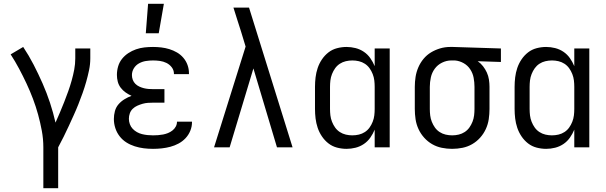

<svg xmlns="http://www.w3.org/2000/svg" viewBox="-20 -775 3190 1010"><path d="M208 215V0Q208 -44 200 -87Q192 -130 180.5 -172Q169 -214 153.5 -255Q138 -296 119.5 -335.5Q101 -375 80.5 -413.5Q60 -452 36 -489L102 -528Q132 -483 157 -434.5Q182 -386 204 -336Q226 -286 243 -234.5Q260 -183 272 -130Q284 -157 295.5 -184Q307 -211 318 -239Q329 -267 339 -295Q349 -323 357 -351.5Q365 -380 370.5 -409Q376 -438 376 -468V-520H455V-468Q455 -437 448.5 -406Q442 -375 433.5 -345Q425 -315 414.5 -285.5Q404 -256 392.5 -227Q381 -198 368 -169.5Q355 -141 342 -112.5Q329 -84 315 -56Q301 -28 286 0V215Z M785 8Q760 8 736 5Q712 2 688.5 -5.5Q665 -13 644.5 -26Q624 -39 609 -58.5Q594 -78 586.5 -101.5Q579 -125 579 -149Q579 -170 584.5 -190.5Q590 -211 603.5 -226.5Q617 -242 635 -253Q653 -264 672 -271Q656 -278 641 -288.5Q626 -299 615 -313.5Q604 -328 599.5 -345.5Q595 -363 595 -381Q595 -404 601.5 -426Q608 -448 622 -465.5Q636 -483 655 -495.5Q674 -508 695.5 -515.5Q717 -523 739.5 -525.5Q762 -528 785 -528Q806 -528 828 -525.5Q850 -523 871 -516.5Q892 -510 911 -499Q930 -488 944.5 -471Q959 -454 966.5 -433Q974 -412 974 -390V-385H895V-387Q895 -406 883.5 -421Q872 -436 855.5 -444Q839 -452 821 -454.5Q803 -457 785 -457Q766 -457 747 -454Q728 -451 711 -441.5Q694 -432 684 -415.5Q674 -399 674 -380Q674 -367 678.5 -355Q683 -343 692 -334Q701 -325 713 -319.5Q725 -314 737 -311Q749 -308 762 -307Q775 -306 788 -306H845V-235H788Q773 -235 758.5 -234Q744 -233 730 -229Q716 -225 702.5 -219Q689 -213 678.5 -203Q668 -193 663 -179Q658 -165 658 -150Q658 -136 663 -122Q668 -108 678 -97.5Q688 -87 700.5 -80Q713 -73 727 -69.5Q741 -66 755.5 -64.5Q770 -63 785 -63Q798 -63 811.5 -64Q825 -65 838 -67.5Q851 -70 863.5 -75Q876 -80 887 -88.5Q898 -97 904.5 -109Q911 -121 911 -134V-135H990V-132Q990 -109 981 -87Q972 -65 956 -48Q940 -31 919.5 -20Q899 -9 876.5 -3Q854 3 831 5.5Q808 8 785 8ZM747 -600 759 -755H842L815 -600Z M1188 0H1106L1272 -530L1248 -609Q1238 -640 1228 -671.5Q1218 -703 1208 -735H1290L1519 0H1437L1313 -415Z M1803 8Q1778 8 1753 1.5Q1728 -5 1708 -20.5Q1688 -36 1673.5 -57.5Q1659 -79 1651 -103Q1643 -127 1640 -152Q1637 -177 1637 -202V-318Q1637 -343 1640 -368Q1643 -393 1651 -417Q1659 -441 1673.5 -462.5Q1688 -484 1708 -499.5Q1728 -515 1753 -521.5Q1778 -528 1803 -528Q1827 -528 1850.5 -522Q1874 -516 1894 -502.5Q1914 -489 1928 -469Q1942 -449 1951 -427V-520H2030V0H1951V-93Q1942 -71 1928 -51Q1914 -31 1894 -17.5Q1874 -4 1850.5 2Q1827 8 1803 8ZM1833 -63Q1851 -63 1868 -67Q1885 -71 1899.5 -80.5Q1914 -90 1924 -104Q1934 -118 1940.5 -134.5Q1947 -151 1949 -168Q1951 -185 1951 -202V-318Q1951 -335 1949 -352Q1947 -369 1940.5 -385.5Q1934 -402 1924 -416Q1914 -430 1899.5 -439.5Q1885 -449 1868 -453Q1851 -457 1834 -457Q1816 -457 1799 -453Q1782 -449 1767.5 -439.5Q1753 -430 1743 -416Q1733 -402 1726.5 -385.5Q1720 -369 1718 -352Q1716 -335 1716 -318V-202Q1716 -185 1718 -168Q1720 -151 1726.5 -134.5Q1733 -118 1743 -104Q1753 -90 1767.5 -80.5Q1782 -71 1799 -67Q1816 -63 1833 -63Z M2358 8Q2331 8 2304 2.5Q2277 -3 2253.5 -16.5Q2230 -30 2211.5 -50.5Q2193 -71 2181.5 -96Q2170 -121 2166 -148Q2162 -175 2162 -202V-318Q2162 -344 2166 -370Q2170 -396 2180.5 -420.5Q2191 -445 2208 -465.5Q2225 -486 2247.5 -499.5Q2270 -513 2295.5 -520.5Q2321 -528 2348 -528H2363L2615 -520V-449L2493 -453Q2509 -442 2521 -426.5Q2533 -411 2541 -393.5Q2549 -376 2552 -356.5Q2555 -337 2555 -318V-202Q2555 -175 2551 -148Q2547 -121 2535.5 -96Q2524 -71 2505.5 -50.5Q2487 -30 2463.5 -16.5Q2440 -3 2413 2.5Q2386 8 2358 8ZM2359 -63Q2376 -63 2393 -67Q2410 -71 2424.5 -80.5Q2439 -90 2449 -104Q2459 -118 2465.5 -134.5Q2472 -151 2474 -168Q2476 -185 2476 -202V-318Q2476 -342 2471.5 -366Q2467 -390 2453.5 -410.5Q2440 -431 2418.5 -443Q2397 -455 2373 -457H2354Q2329 -457 2305.5 -445.5Q2282 -434 2267 -413.5Q2252 -393 2246.5 -368Q2241 -343 2241 -318V-202Q2241 -185 2243 -168Q2245 -151 2251.5 -134.5Q2258 -118 2268 -104Q2278 -90 2292.5 -80.5Q2307 -71 2324 -67Q2341 -63 2359 -63Z M2853 8Q2828 8 2803 1.5Q2778 -5 2758 -20.5Q2738 -36 2723.5 -57.5Q2709 -79 2701 -103Q2693 -127 2690 -152Q2687 -177 2687 -202V-318Q2687 -343 2690 -368Q2693 -393 2701 -417Q2709 -441 2723.5 -462.5Q2738 -484 2758 -499.5Q2778 -515 2803 -521.5Q2828 -528 2853 -528Q2877 -528 2900.5 -522Q2924 -516 2944 -502.5Q2964 -489 2978 -469Q2992 -449 3001 -427V-520H3080V0H3001V-93Q2992 -71 2978 -51Q2964 -31 2944 -17.5Q2924 -4 2900.5 2Q2877 8 2853 8ZM2883 -63Q2901 -63 2918 -67Q2935 -71 2949.5 -80.5Q2964 -90 2974 -104Q2984 -118 2990.5 -134.5Q2997 -151 2999 -168Q3001 -185 3001 -202V-318Q3001 -335 2999 -352Q2997 -369 2990.5 -385.5Q2984 -402 2974 -416Q2964 -430 2949.5 -439.5Q2935 -449 2918 -453Q2901 -457 2884 -457Q2866 -457 2849 -453Q2832 -449 2817.5 -439.5Q2803 -430 2793 -416Q2783 -402 2776.5 -385.5Q2770 -369 2768 -352Q2766 -335 2766 -318V-202Q2766 -185 2768 -168Q2770 -151 2776.5 -134.5Q2783 -118 2793 -104Q2803 -90 2817.5 -80.5Q2832 -71 2849 -67Q2866 -63 2883 -63Z"/></svg>

Font: Iosevka Pride
Style: Regular
Weight: 400
Monospace: yes
Designer: Belleve Invis
Foundry: Belleve Invis
Version: Version 30.3.1; ttfautohint (v1.8.4)